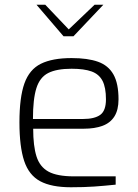

<svg xmlns="http://www.w3.org/2000/svg" viewBox="-20 -784 582 810"><path d="M279 6Q197 6 149.5 -19.5Q102 -45 82 -105Q62 -165 62 -268Q62 -373 83 -432Q104 -491 152.5 -515Q201 -539 282 -539Q350 -539 393.5 -523.5Q437 -508 458.5 -470Q480 -432 480 -365Q480 -320 462.5 -292.5Q445 -265 412 -253Q379 -241 334 -241H120Q120 -168 134 -124Q148 -80 184.5 -60Q221 -40 292 -40H468V-5Q420 0 377.5 3Q335 6 279 6ZM119 -282H330Q379 -282 403 -299.5Q427 -317 427 -365Q427 -415 412.5 -443Q398 -471 366.5 -482.5Q335 -494 282 -494Q219 -494 183.5 -476Q148 -458 133.5 -412Q119 -366 119 -282ZM248 -631 134 -764H171L270 -660L379 -764H416L290 -631Z"/></svg>

Font: Exo Thin Light
Style: Regular
Weight: 300
Version: Version 2.000